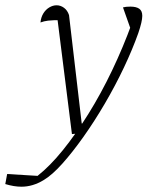

<svg xmlns="http://www.w3.org/2000/svg" viewBox="-108 -507 571 726"><path d="M-88 189 -81 151 34 158Q81 121 129.5 61Q178 1 226 -76Q274 -153 316 -241Q358 -329 391 -420L392 -380L357 -479Q367 -482 385 -482Q407 -482 418.5 -474Q430 -466 430 -447Q430 -426 415 -382Q393 -320 360.5 -251.5Q328 -183 288.5 -115.5Q249 -48 207.5 10.5Q166 69 127.5 112Q89 155 57 174Q16 199 -27 199Q-55 199 -88 189ZM164 0 106 -461 128 -431Q90 -431 74 -429Q58 -427 45 -422Q47 -442 56 -456.5Q65 -471 78.5 -479Q92 -487 106 -487Q121 -487 134 -477.5Q147 -468 153 -450L201 -40H222L197 -3Z"/></svg>

Font: Piazzolla Thin Thin
Style: Italic
Weight: 250
Italic angle: -11.3°
Version: Version 2.005